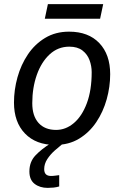

<svg xmlns="http://www.w3.org/2000/svg" viewBox="-20 -697 603 934"><path d="M248 8Q155 8 101.5 -47.5Q48 -103 48 -198Q48 -260 65 -321Q82 -382 115.5 -432Q149 -482 199.5 -512.5Q250 -543 316 -543Q410 -543 463 -487.5Q516 -432 516 -336Q516 -275 499 -214Q482 -153 448.5 -103Q415 -53 365 -22.5Q315 8 248 8ZM253 -65Q300 -65 339.5 -98.5Q379 -132 402.5 -195Q426 -258 426 -346Q426 -376 415.5 -404.5Q405 -433 381 -451.5Q357 -470 317 -470Q262 -470 221.5 -432.5Q181 -395 159 -332.5Q137 -270 137 -195Q137 -133 167.5 -99Q198 -65 253 -65ZM198 -606 213 -677H482L467 -606ZM212 217Q174 217 148.5 197.5Q123 178 123 137Q123 90 152.5 59Q182 28 227 0H288Q268 16 246.5 35Q225 54 210 77Q195 100 195 126Q195 159 228 159Q238 159 248.5 157.5Q259 156 268 155V210Q255 214 240.5 215.5Q226 217 212 217Z"/></svg>

Font: BC Sans
Style: Italic
Weight: 400
Italic angle: -12°
Designer: Monotype Design Team
Designer: Province of B.C.
Foundry: Monotype Imaging Inc.
Version: Version 2.000;GOOG;noto-source:20170915:90ef993387c0